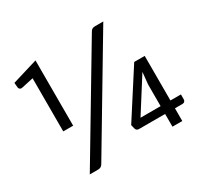

<svg xmlns="http://www.w3.org/2000/svg" viewBox="-150 -903 1134 1091"><g transform="rotate(-30 417.0 -357.5)"><path d="M201.7 -715.3V-287.1H136.7V-635.7L58.6 -618.7Q56.6 -618.2 53.7 -618.2Q46.4 -618.2 41.7 -622.8Q37.1 -627.4 36.6 -635.7L34.2 -664.6ZM561 -696.8 145 0H199.7Q220.7 0 230.5 -17.6L646 -714.4H591.3Q580.6 -714.4 573.2 -710.2Q565.9 -706.1 561 -696.8ZM820.8 -134.8V-103.5Q820.8 -94.2 815.7 -88.9Q810.5 -83.5 800.8 -83.5H752V0H687.5V-83.5H516.6Q498.5 -83.5 494.6 -100.6L488.8 -125L683.1 -427.2H752V-134.8ZM687.5 -134.8V-277.3L695.3 -355L555.7 -134.8Z"/></g></svg>

Font: Lycee Sans
Style: Regular
Weight: 400
Designer: Justin Alvin
Foundry: Alkove Design
Version: Version 1.030